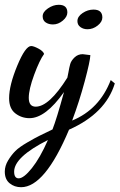

<svg xmlns="http://www.w3.org/2000/svg" viewBox="-40 -501 499 801"><path d="M337 -271Q336 -246 313.5 -162Q291 -78 261 2Q375 -45 422 -167L439 -153Q401 -28 248 40Q147 280 48 280Q20 280 0 263.5Q-20 247 -20 215Q-20 191 -6 168Q8 145 24 129Q40 113 73.5 93.5Q107 74 124.5 65.5Q142 57 179 39Q196 -4 227 -117Q150 -8 83 -8Q50 -8 24 -28Q-2 -48 -2 -91Q-2 -145 32 -227Q66 -309 90 -309Q100 -309 120 -298.5Q140 -288 144 -276Q125 -250 102.5 -189Q80 -128 80 -93Q80 -56 109 -56Q165 -56 241 -177Q242 -179 245.5 -199.5Q249 -220 253 -234Q257 -248 271 -261.5Q285 -275 305 -275Q309 -275 337 -271ZM38 243Q59 243 93 200.5Q127 158 160 83Q19 154 19 215Q19 243 38 243ZM181 -399Q163 -399 150.5 -407.5Q138 -416 138 -433Q138 -451 160 -466Q182 -481 205 -481Q241 -481 241 -449Q241 -431 222 -415Q203 -399 181 -399ZM325 -379Q308 -379 295.5 -388Q283 -397 283 -413Q283 -432 304.5 -446.5Q326 -461 350 -461Q387 -461 387 -428Q387 -410 367.5 -394.5Q348 -379 325 -379Z"/></svg>

Font: Dancing Script
Style: Bold
Weight: 700
Designer: Pablo Impallari
Foundry: Pablo Impallari. www.impallari.com Igino Marini. www.ikern.com
Version: Version 1.002